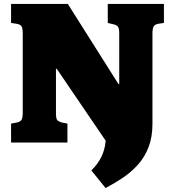

<svg xmlns="http://www.w3.org/2000/svg" viewBox="-20 -721 881 971"><path d="M36 0V-96L64 -101Q82 -105 88.5 -114.5Q95 -124 95 -153V-551Q95 -579 88.5 -588.5Q82 -598 62 -601L36 -605V-701H323L579 -296H583V-552Q583 -577 576.5 -586Q570 -595 550 -599L525 -605V-701H809V-605L782 -601Q764 -598 757.5 -588Q751 -578 751 -550V-95Q751 -27 731 24Q711 75 677 112.5Q643 150 600.5 178.5Q558 207 514 230L442 141Q459 124 471.5 107Q484 90 492.5 72.5Q501 55 506.5 35.5Q512 16 514 -5V-10L267 -373H263V-149Q263 -121 269.5 -113.5Q276 -106 295 -101L321 -96V0Z"/></svg>

Font: Literata Black
Style: Regular
Weight: 900
Designer: Latin by Veronika Burian and Jose Scaglione. Greek by Irene Vlachou. Cyrillic by Vera Evstafieva.
Foundry: TypeTogether
Version: Version 3.103;gftools[0.9.29]